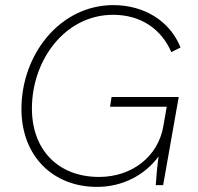

<svg xmlns="http://www.w3.org/2000/svg" viewBox="-20 -725 775 752"><path d="M360 7C459 7 546 -38 601 -112C596 -77 592 -31 590 0H619L680 -345H417L411 -307H633L620 -232C600 -112 497 -32 368 -32C206 -32 105 -140 105 -300C105 -489 234 -667 423 -667C532 -667 612 -611 651 -521L687 -539C646 -643 544 -705 424 -705C216 -705 64 -513 64 -298C64 -115 186 7 360 7Z"/></svg>

Font: Fixel Display ExtraLight
Style: Italic
Weight: 200
Italic angle: -10°
Designer: AlfaBravo + MacPaw
Foundry: Kyrylo Tkachov, Marchela Mozhyna, Serhii Makarenko, Maria Weinstein, Zakhar Kryvoshyya
Version: Version 1.210;Glyphs 3.2 (3217)